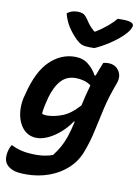

<svg xmlns="http://www.w3.org/2000/svg" viewBox="-109 -890 830 1160"><g transform="rotate(10 306.0 -310.0)"><path d="M303 -550Q353 -550 386.5 -522.5Q420 -495 438 -460H445Q452 -479 460 -500Q468 -521 477 -543Q483 -545 490.5 -546Q498 -547 507 -547Q551 -547 573.5 -513.5Q596 -480 578 -433Q546 -348 529 -274.5Q512 -201 498 -134Q484 -67 459 0Q436 64 387.5 109Q339 154 273.5 177.5Q208 201 133 201Q75 201 48.5 188.5Q22 176 11 160Q-10 131 3 78Q6 68 9.5 59.5Q13 51 17 43H23Q49 57 85 65.5Q121 74 176 74Q201 74 226 70Q251 66 275 57Q298 27 314 -1.5Q330 -30 343 -67Q351 -92 357.5 -116Q364 -140 369 -164H364Q336 -123 300.5 -92Q265 -61 228 -44Q191 -27 159 -27Q120 -27 93 -47.5Q66 -68 51 -101.5Q36 -135 33.5 -174.5Q31 -214 40 -253L47 -279Q82 -420 150 -485Q218 -550 303 -550ZM166 -177Q178 -171 193 -171Q239 -171 290 -190.5Q341 -210 392 -268Q398 -297 406 -329Q414 -361 424 -396Q406 -410 381 -417Q356 -424 328 -424Q275 -424 240.5 -386.5Q206 -349 186 -279L182 -262Q169 -214 166 -177ZM408 -622H376Q350 -622 333 -628Q316 -634 293 -656Q264 -685 241.5 -719.5Q219 -754 207 -800Q221 -811 236.5 -816Q252 -821 269 -821Q295 -821 308 -813.5Q321 -806 334 -787Q344 -771 357 -754.5Q370 -738 390 -721H397Q441 -749 469.5 -773.5Q498 -798 517 -821H549Q618 -821 614 -792Q612 -782 603.5 -767.5Q595 -753 576 -734Q542 -700 495 -669.5Q448 -639 408 -622Z"/></g></svg>

Font: Recursive Sn Csl St
Style: Bold Italic
Weight: 700
Italic angle: -15°
Version: Version 1.079;hotconv 1.0.112;makeotfexe 2.5.65598; ttfautoh